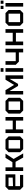

<svg xmlns="http://www.w3.org/2000/svg" viewBox="2643 -3397 754 6080"><g transform="rotate(-90 3020.0 -357.0)"><path d="M50 -98V-462L148 -560H540V-248H166V-100H520V0H148ZM166 -322 435 -332V-464H166Z M646 0V-560H762V-341H925L1062 -560H1194L1026 -302L1202 0H1071L936 -241H762V0Z M1240 -98V-462L1338 -560H1642L1740 -462V-98L1642 0H1338ZM1356 -98H1624V-462H1356Z M1846 0V-560H1962V-331H2240V-560H2356V0H2240V-230H1962V0Z M2462 -98V-462L2560 -560H2864L2962 -462V-98L2864 0H2560ZM2578 -98H2846V-462H2578Z M3068 0V-560H3206L3371 -288L3536 -560H3674V0H3563V-431L3403 -162H3339L3178 -431V0Z M3786 0V-560H3902V0ZM3786 -624V-714H3902V-624Z M4516 -560V0H4400V-136H4108L4008 -236V-560H4124V-236H4400V-560Z M4628 0V-560H4744V-331H5022V-560H5138V0H5022V-230H4744V0Z M5244 -98V-462L5342 -560H5646L5744 -462V-98L5646 0H5342ZM5360 -98H5628V-462H5360Z M5850 0V-560H5966V0ZM5776 -624V-714H5876V-624ZM5940 -624V-714H6040V-624Z"/></g></svg>

Font: Tektur Medium
Style: Regular
Weight: 500
Designer: Adam Jagosz
Foundry: Adam Jagosz
Version: Version 1.005;gftools[0.9.30]